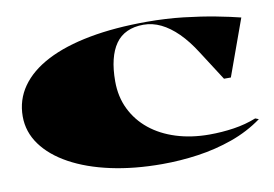

<svg xmlns="http://www.w3.org/2000/svg" viewBox="-78 -850 1416 992"><g transform="rotate(-10 630.5 -354.0)"><path d="M1229 -127Q1156 -74 1068.5 -43Q981 -12 887 1.5Q793 15 698 15Q551 15 429 -11.5Q307 -38 217.5 -87Q128 -136 79 -203.5Q30 -271 30 -352Q30 -439 78.5 -508Q127 -577 219.5 -625Q312 -673 445 -698Q578 -723 747 -723Q846 -723 937.5 -712.5Q1029 -702 1104.5 -687.5Q1180 -673 1231 -660L1124 -364H1088L989 -518Q948 -583 905 -625.5Q862 -668 817.5 -689.5Q773 -711 726 -711Q677 -711 640 -694Q603 -677 579.5 -643.5Q556 -610 544 -561Q532 -512 532 -448Q532 -367 564 -301.5Q596 -236 653.5 -189.5Q711 -143 790.5 -118Q870 -93 964 -93Q1030 -93 1093 -102.5Q1156 -112 1211 -134Z"/></g></svg>

Font: Kalnia Expanded
Style: Bold
Weight: 700
Width: 7
Designer: Frida Medrano
Foundry: Frida Medrano
Version: Version 1.105